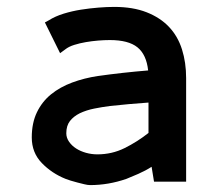

<svg xmlns="http://www.w3.org/2000/svg" viewBox="-20 -526 611 556"><path d="M298 -219Q275 -216 252.5 -211.5Q230 -207 211 -198Q193 -189 182.5 -175.5Q172 -162 172 -140Q172 -127 180 -115.5Q188 -104 200.5 -96Q213 -88 229 -83.5Q245 -79 262 -79Q304 -79 340.5 -97Q377 -115 410 -141V-229Q381 -227 353.5 -224.5Q326 -222 298 -219ZM419 -43Q402 -32 380.5 -22.5Q359 -13 346 -8Q294 10 241 10Q234 10 224 7.5Q214 5 204 2.5Q194 0 184.5 -3Q175 -6 170 -8Q130 -24 101 -54Q72 -84 72 -128Q72 -170 87 -201Q102 -232 128 -253Q154 -274 189 -287Q224 -300 264 -306Q300 -311 336 -315Q372 -319 409 -322Q404 -368 378 -389Q352 -410 298 -410Q282 -410 264 -408.5Q246 -407 228.5 -404Q211 -401 195 -396Q179 -391 169 -383L154 -372L110 -461L121 -467Q140 -479 164.5 -486.5Q189 -494 214.5 -498Q240 -502 265 -504Q290 -506 311 -506Q365 -506 404.5 -490.5Q444 -475 469.5 -448Q495 -421 507 -383Q519 -345 519 -300V0H426Z"/></svg>

Font: Codetta
Style: Bold
Weight: 700
Designer: Ulrich Proeller
Foundry: PROSA GmbH
Version: Version 2.00;September 29, 2018;FontCreator 11.5.0.2427 64-b